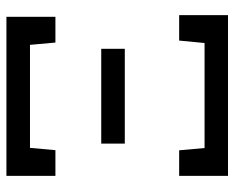

<svg xmlns="http://www.w3.org/2000/svg" viewBox="-88 -664 751 616"><g transform="rotate(-90 288.0 -355.5)"><path d="M32.2 0V-156.7H114.3L121.6 -75.2H458.5L466.3 -156.7H547.9V0ZM135.7 -331.1V-406.7H439.9V-331.1ZM32.2 -553.7V-710.9H542.5V-553.7H460L452.6 -635.3H122.1L114.7 -553.7Z"/></g></svg>

Font: Roboto Slab LO
Style: Regular
Weight: 400
Designer: Google
Version: Version 2.000